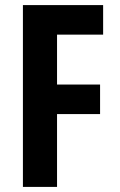

<svg xmlns="http://www.w3.org/2000/svg" viewBox="-20 -734 472 754"><path d="M204 0H70V-714H385V-598H204V-402H373V-286H204Z"/></svg>

Font: Noto Sans Gujarati UI ExtraCondensed
Style: Bold
Weight: 700
Width: 2
Designer: Jelle Bosma - Monotype Design Team, Universal Thirst
Foundry: Monotype Imaging Inc.
Version: Version 2.106; ttfautohint (v1.8.4.7-5d5b)